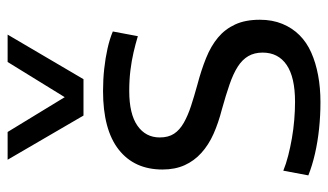

<svg xmlns="http://www.w3.org/2000/svg" viewBox="-194 -636 840 491"><g transform="rotate(-90 225.5 -390.0)"><path d="M23 -21 35 -85Q52 -78 73.5 -72.5Q95 -67 118 -63Q141 -59 165 -57Q189 -55 211 -55Q274 -55 305.5 -76.5Q337 -98 337 -138Q337 -159 328 -174.5Q319 -190 301 -201.5Q283 -213 255.5 -222.5Q228 -232 192 -242Q157 -251 129 -263.5Q101 -276 80.5 -294.5Q60 -313 49 -337.5Q38 -362 38 -394Q38 -466 89 -506Q140 -546 239 -546Q268 -546 295.5 -543Q323 -540 347.5 -534.5Q372 -529 391 -521L379 -457Q359 -463 337.5 -468Q316 -473 291.5 -476Q267 -479 239 -479Q180 -479 150 -458Q120 -437 120 -401Q120 -379 129.5 -364.5Q139 -350 157.5 -339.5Q176 -329 200.5 -321Q225 -313 254 -305Q292 -295 323 -282.5Q354 -270 375.5 -252Q397 -234 409 -208Q421 -182 421 -145Q421 -113 410.5 -87.5Q400 -62 381.5 -43.5Q363 -25 337 -13.5Q311 -2 279 4Q247 10 210 10Q176 10 142.5 6.5Q109 3 78.5 -4Q48 -11 23 -21ZM383 -790 269 -596H176L63 -790H134L223 -644L313 -790Z"/></g></svg>

Font: Georama ExtraCondensed Thin
Style: Regular
Weight: 400
Version: Version 1.001